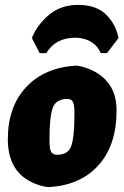

<svg xmlns="http://www.w3.org/2000/svg" viewBox="-20 -752 508 784"><path d="M142 -535 110 -597Q134 -654 182 -693Q230 -732 299 -732Q373 -732 413 -692.5Q453 -653 464 -597L417 -535H391Q379 -565 351 -581.5Q323 -598 287 -598Q207 -598 169 -535ZM290 -484 306 -482Q376 -466 416 -420.5Q456 -375 456 -301Q456 -159 382 -77Q308 5 178 12L162 10Q12 -24 12 -183Q12 -316 86.5 -396Q161 -476 290 -484ZM255 -348Q209 -348 195.5 -312Q182 -276 182 -179Q182 -145 188.5 -132.5Q195 -120 214 -120Q258 -120 271 -156Q284 -192 284 -290Q284 -323 278 -335.5Q272 -348 255 -348Z"/></svg>

Font: Alegreya Sans SC Black
Style: Italic
Weight: 900
Italic angle: -7°
Designer: Juan Pablo del Peral
Foundry: Huerta Tipografica
Version: Version 2.007